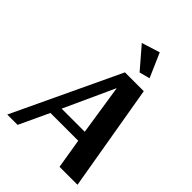

<svg xmlns="http://www.w3.org/2000/svg" viewBox="-248 -988 1104 1104"><g transform="rotate(45 304.0 -436.5)"><path d="M386 -873 450 -726 386 -709 275 -838ZM479 -650 590 0H444L414 -182H188L103 0H19L326 -650ZM356 -551 216 -245H404L357 -551Z"/></g></svg>

Font: Arsenal SC
Style: Bold Italic
Weight: 700
Italic angle: -9.10001°
Designer: Andrij Shevchenko
Foundry: Stairsfor
Version: Version 2.001; ttfautohint (v1.8.4.7-5d5b)